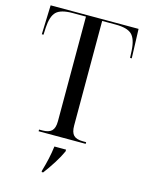

<svg xmlns="http://www.w3.org/2000/svg" viewBox="-136 -796 841 1099"><g transform="rotate(15 284.5 -246.5)"><path d="M144 0V-10H164Q202 -10 219 -27Q236 -44 236 -84V-704H157Q88 -704 61 -678Q34 -652 30 -584L28 -541H18L24 -714H545L551 -541H541L539 -584Q535 -652 508 -678Q481 -704 412 -704H332V-84Q332 -44 348.5 -27Q365 -10 404 -10H423V0ZM221 213Q233 172 241 136Q249 100 254 61H323V71Q308 105 282 146Q256 187 230 221H221Z"/></g></svg>

Font: Noto Serif Display SemiCondensed
Style: Regular
Weight: 400
Width: 4
Designer: Monotype Design Team
Foundry: Monotype Imaging Inc.
Version: Version 2.009